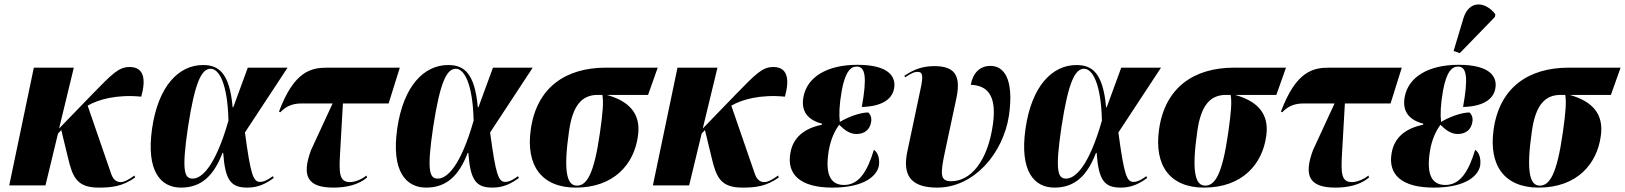

<svg xmlns="http://www.w3.org/2000/svg" viewBox="-20 -844 7397 874"><path d="M22 0H187L244 -236L259 -252L289 -128C310 -39 329 10 429 10C488 10 537 5 595 -36L592 -45C563 -24 544 -15 529 -15C511 -15 496 -26 487 -50L379 -363C427 -391 511 -415 623 -404C645 -483 636 -539 570 -539C520 -539 490 -507 400 -415L249 -259L316 -536H134Z M804 10C899 10 954 -47 993 -148H996C1005 -23 1031 10 1106 10C1155 10 1191 -8 1226 -34L1222 -42C1199 -25 1181 -16 1164 -16C1133 -16 1121 -47 1095 -241L1289 -536H1108L1042 -356H1039C1025 -512 976 -548 904 -548C795 -548 700 -454 672 -257C645 -65 711 10 804 10ZM857 -31C819 -31 806 -65 836 -267C868 -476 899 -531 939 -531C977 -531 1016 -464 1020 -295C960 -85 898 -31 857 -31Z M1498 10C1552 10 1610 -1 1651 -36L1648 -45C1632 -31 1599 -15 1573 -15C1524 -15 1523 -57 1528 -145L1541 -373H1749L1800 -536H1470C1397 -536 1319 -521 1250 -336L1256 -333C1282 -361 1313 -373 1352 -373H1494L1396 -161C1353 -45 1377 10 1498 10Z M1920 10C2015 10 2070 -47 2109 -148H2112C2121 -23 2147 10 2222 10C2271 10 2307 -8 2342 -34L2338 -42C2315 -25 2297 -16 2280 -16C2249 -16 2237 -47 2211 -241L2405 -536H2224L2158 -356H2155C2141 -512 2092 -548 2020 -548C1911 -548 1816 -454 1788 -257C1761 -65 1827 10 1920 10ZM1973 -31C1935 -31 1922 -65 1952 -267C1984 -476 2015 -531 2055 -531C2093 -531 2132 -464 2136 -295C2076 -85 2014 -31 1973 -31Z M2601 10C2776 10 2867 -98 2884 -225C2899 -327 2843 -384 2742 -412H2930L2974 -536H2738C2556 -536 2423 -447 2396 -254C2373 -90 2446 10 2601 10ZM2606 1C2558 1 2545 -71 2570 -245C2587 -369 2632 -412 2701 -412H2722C2728 -380 2724 -331 2711 -240C2684 -50 2651 1 2606 1Z M2952 0H3117L3174 -236L3189 -252L3219 -128C3240 -39 3259 10 3359 10C3418 10 3467 5 3525 -36L3522 -45C3493 -24 3474 -15 3459 -15C3441 -15 3426 -26 3417 -50L3309 -363C3357 -391 3441 -415 3553 -404C3575 -483 3566 -539 3500 -539C3450 -539 3420 -507 3330 -415L3179 -259L3246 -536H3064Z M3769 10C3921 10 3974 -48 3981 -91C3985 -123 3976 -151 3958 -162C3928 -63 3890 -2 3822 -2C3754 -2 3736 -61 3753 -161C3762 -211 3780 -249 3800 -276C3825 -251 3849 -234 3879 -234C3917 -234 3940 -256 3945 -287C3949 -305 3944 -322 3932 -332C3897 -332 3843 -313 3803 -289C3799 -320 3800 -366 3812 -433C3828 -519 3853 -541 3880 -541C3920 -541 3927 -491 3903 -357C4011 -360 4044 -404 4050 -442C4059 -491 4031 -549 3883 -549C3744 -549 3653 -493 3637 -401C3626 -338 3656 -298 3722 -281L3721 -276C3641 -260 3590 -218 3578 -148C3560 -50 3623 10 3769 10Z M4246 10C4415 10 4547 -147 4573 -319C4597 -490 4547 -544 4489 -544C4440 -544 4409 -512 4399 -458C4469 -455 4519 -417 4500 -279C4476 -107 4397 -19 4310 -19C4259 -19 4260 -51 4281 -151L4334 -399C4356 -506 4321 -543 4233 -543C4183 -543 4142 -530 4097 -499L4100 -492C4127 -510 4142 -517 4156 -517C4180 -517 4184 -501 4170 -437L4110 -153C4089 -52 4120 10 4246 10Z M4780 10C4875 10 4930 -47 4969 -148H4972C4981 -23 5007 10 5082 10C5131 10 5167 -8 5202 -34L5198 -42C5175 -25 5157 -16 5140 -16C5109 -16 5097 -47 5071 -241L5265 -536H5084L5018 -356H5015C5001 -512 4952 -548 4880 -548C4771 -548 4676 -454 4648 -257C4621 -65 4687 10 4780 10ZM4833 -31C4795 -31 4782 -65 4812 -267C4844 -476 4875 -531 4915 -531C4953 -531 4992 -464 4996 -295C4936 -85 4874 -31 4833 -31Z M5461 10C5636 10 5727 -98 5744 -225C5759 -327 5703 -384 5602 -412H5790L5834 -536H5598C5416 -536 5283 -447 5256 -254C5233 -90 5306 10 5461 10ZM5466 1C5418 1 5405 -71 5430 -245C5447 -369 5492 -412 5561 -412H5582C5588 -380 5584 -331 5571 -240C5544 -50 5511 1 5466 1Z M6059 10C6113 10 6171 -1 6212 -36L6209 -45C6193 -31 6160 -15 6134 -15C6085 -15 6084 -57 6089 -145L6102 -373H6310L6361 -536H6031C5958 -536 5880 -521 5811 -336L5817 -333C5843 -361 5874 -373 5913 -373H6055L5957 -161C5914 -45 5938 10 6059 10Z M6625 -602 6785 -767 6787 -779C6744 -836 6669 -847 6642 -762L6597 -612ZM6506 10C6658 10 6711 -48 6718 -91C6722 -123 6713 -151 6695 -162C6665 -63 6627 -2 6559 -2C6491 -2 6473 -61 6490 -161C6499 -211 6517 -249 6537 -276C6562 -251 6586 -234 6616 -234C6654 -234 6677 -256 6682 -287C6686 -305 6681 -322 6669 -332C6634 -332 6580 -313 6540 -289C6536 -320 6537 -366 6549 -433C6565 -519 6590 -541 6617 -541C6657 -541 6664 -491 6640 -357C6748 -360 6781 -404 6787 -442C6796 -491 6768 -549 6620 -549C6481 -549 6390 -493 6374 -401C6363 -338 6393 -298 6459 -281L6458 -276C6378 -260 6327 -218 6315 -148C6297 -50 6360 10 6506 10Z M6984 10C7159 10 7250 -98 7267 -225C7282 -327 7226 -384 7125 -412H7313L7357 -536H7121C6939 -536 6806 -447 6779 -254C6756 -90 6829 10 6984 10ZM6989 1C6941 1 6928 -71 6953 -245C6970 -369 7015 -412 7084 -412H7105C7111 -380 7107 -331 7094 -240C7067 -50 7034 1 6989 1Z"/></svg>

Font: Noto Serif Display Condensed Black
Style: Italic
Weight: 900
Width: 3
Italic angle: -12°
Designer: Monotype Design Team
Foundry: Monotype Imaging Inc.
Version: Version 2.009